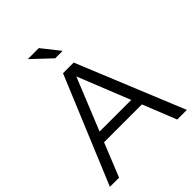

<svg xmlns="http://www.w3.org/2000/svg" viewBox="-252 -1049 1184 1184"><g transform="rotate(-45 339.5 -457.5)"><path d="M4 0 295 -700H388L675 0H591L503 -220H173L84 0ZM200 -286H476L339 -628ZM299 -915 391 -799H326L203 -915Z"/></g></svg>

Font: Red Hat Display
Style: Regular
Weight: 400
Designer: Pentagram / MCKL
Foundry: Pentagram / MCKL
Version: Version 1.003; Red Hat Display